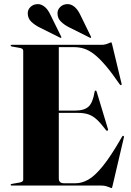

<svg xmlns="http://www.w3.org/2000/svg" viewBox="-20 -923 654 955"><path d="M244 -373H354.5Q399 -373 420.5 -392.8Q442 -412.5 450.5 -466.5Q451.5 -470.5 452.5 -471.5Q453.5 -472.5 455 -472.5Q459.5 -472.5 461 -466.5L517 -281Q518 -278 517.2 -276Q516.5 -274 515 -273Q513.5 -272.5 511.8 -272.5Q510 -272.5 507.5 -275.5Q481.5 -310 461 -328.8Q440.5 -347.5 418.8 -354.5Q397 -361.5 368.5 -361.5H244ZM33 -696Q33 -697.5 34.2 -698.8Q35.5 -700 38.5 -700H485Q497 -700 507 -703Q517 -706 523.8 -709.2Q530.5 -712.5 532.5 -712.5Q534 -712.5 535.2 -710.2Q536.5 -708 538 -701L584.5 -507.5Q585.5 -503.5 584.8 -502Q584 -500.5 582.5 -499.5Q581 -499 579.5 -499.8Q578 -500.5 575.5 -503.5Q536 -561 505 -597.2Q474 -633.5 448 -653.5Q422 -673.5 398.2 -681Q374.5 -688.5 349 -688.5H272.5V-35.5Q272.5 -23.5 279 -17.5Q285.5 -11.5 298 -11.5H356Q387 -11.5 419.2 -29.5Q451.5 -47.5 492 -97.5Q532.5 -147.5 587 -243Q589 -246 590.5 -247Q592 -248 594 -247Q595.5 -247 596.2 -244.8Q597 -242.5 596 -238.5L540 0.5Q538.5 8 537.5 10.2Q536.5 12.5 535 12.5Q532.5 12.5 525.5 9.2Q518.5 6 508 3Q497.5 0 483.5 0H38.5Q35.5 0 34.2 -1.2Q33 -2.5 33 -4Q33 -7.5 40 -8.5L74 -14.5Q85 -16 90.2 -19.5Q95.5 -23 95.5 -29V-671Q95.5 -677 90.2 -680.5Q85 -684 74 -685.5L40 -691.5Q33 -692.5 33 -696ZM230.5 -850 284 -741.5Q285 -739.5 285.2 -738Q285.5 -736.5 284.5 -735Q284 -734.5 282.5 -734.5Q281 -734.5 279 -735.5L175 -787.5Q153 -798.5 135.8 -814.8Q118.5 -831 118 -856Q117.5 -875 131.8 -888.5Q146 -902 166.5 -902.5Q185 -903 201.8 -889.5Q218.5 -876 230.5 -850ZM379 -850 432 -741.5Q433 -739.5 433.2 -738Q433.5 -736.5 432.5 -735Q432 -734.5 430.5 -734.5Q429 -734.5 427 -735.5L323 -787.5Q301 -798.5 283.8 -814.8Q266.5 -831 266 -856Q265.5 -875 279.8 -888.5Q294 -902 314.5 -902.5Q333.5 -903 350 -889.5Q366.5 -876 379 -850Z"/></svg>

Font: Fraunces 120pt
Style: Bold
Weight: 700
Version: Version 1.000;[b76b70a41]